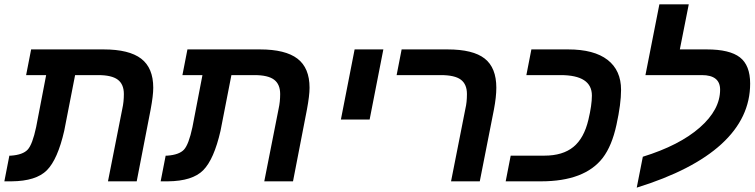

<svg xmlns="http://www.w3.org/2000/svg" viewBox="-40 -833 3466 882"><path d="M652 -330 588 0H456L522 -334Q529 -365 529 -401Q529 -446 501 -467Q473 -488 411 -488H305L255 -232Q225 -101 175.5 -51Q126 -1 13 0H-20L3 -118H11Q65 -122 87 -145.5Q109 -169 126 -249L172 -488H80L103 -606H436Q553 -606 608.5 -563.5Q664 -521 664 -430Q664 -394 652 -330Z M1370 -330 1306 0H1174L1240 -334Q1247 -365 1247 -401Q1247 -446 1219 -467Q1191 -488 1129 -488H1023L973 -232Q943 -101 893.5 -51Q844 -1 731 0H698L721 -118H729Q783 -122 805 -145.5Q827 -169 844 -249L890 -488H798L821 -606H1154Q1271 -606 1326.5 -563.5Q1382 -521 1382 -430Q1382 -394 1370 -330Z M1526 -284 1589 -606H1721L1658 -284Z M2105 -401Q2105 -446 2077 -467Q2049 -488 1985 -488H1782L1805 -606H2016Q2133 -606 2186.5 -564Q2240 -522 2240 -430Q2240 -388 2229 -330L2164 0H2032L2098 -334Q2105 -363 2105 -401Z M2445 0H2283L2306 -118H2461Q2545 -118 2594 -158Q2643 -198 2663 -283Q2679 -350 2679 -394Q2679 -488 2535 -488H2378L2401 -606H2570Q2689 -606 2751 -558Q2813 -510 2813 -420Q2813 -356 2792 -260Q2771 -163 2729 -108Q2646 0 2445 0Z M3268 -421Q3268 -488 3184 -488H2925L2989 -813H3124L3083 -606H3207Q3312 -606 3359 -569.5Q3406 -533 3406 -449Q3406 -292 3274.5 -171.5Q3143 -51 2885 29L2913 -113Q3081 -165 3174.5 -247Q3268 -329 3268 -421Z"/></svg>

Font: Libra Sans
Style: Bold Italic
Weight: 700
Italic angle: -12°
Foundry: Context Ltd
Version: Version 1.002